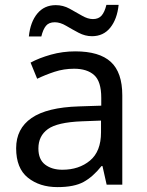

<svg xmlns="http://www.w3.org/2000/svg" viewBox="-20 -755 601 785"><path d="M288 -545Q386 -545 433 -502Q480 -459 480 -365V0H416L399 -76H395Q360 -32 321.5 -11Q283 10 215 10Q142 10 94 -28.5Q46 -67 46 -149Q46 -229 109 -272.5Q172 -316 303 -320L394 -323V-355Q394 -422 365 -448Q336 -474 283 -474Q241 -474 203 -461.5Q165 -449 132 -433L105 -499Q140 -518 188 -531.5Q236 -545 288 -545ZM314 -259Q214 -255 175.5 -227Q137 -199 137 -148Q137 -103 164.5 -82Q192 -61 235 -61Q303 -61 348 -98.5Q393 -136 393 -214V-262ZM98 -606Q104 -665 132.5 -699.5Q161 -734 208 -734Q238 -734 264.5 -719.5Q291 -705 315 -691Q339 -677 360 -677Q383 -677 395.5 -691.5Q408 -706 415 -735H465Q459 -677 431 -642Q403 -607 356 -607Q328 -607 301.5 -621Q275 -635 250.5 -649.5Q226 -664 204 -664Q180 -664 168 -649.5Q156 -635 149 -606Z"/></svg>

Font: Noto Sans Osmanya
Style: Regular
Weight: 400
Designer: Monotype Design Team
Foundry: Monotype Imaging Inc.
Version: Version 2.001; ttfautohint (v1.8.4.7-5d5b)